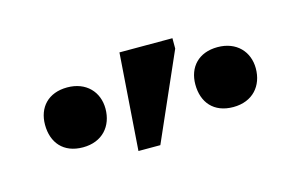

<svg xmlns="http://www.w3.org/2000/svg" viewBox="-39 -766 504 322"><g transform="rotate(-15 213.0 -605.0)"><path d="M135 -604C135 -633 115 -655 82 -655C49 -655 30 -634 30 -604C30 -573 48 -551 82 -551C116 -551 135 -574 135 -604ZM170 -521H208L274 -671V-689H182ZM396 -604C396 -633 376 -655 343 -655C310 -655 291 -634 291 -604C291 -573 309 -551 343 -551C377 -551 396 -574 396 -604Z"/></g></svg>

Font: STIX Two Math
Style: Regular
Weight: 400
Designer: Ross Mills, John Hudson & Paul Hanslow, Tiro Typeworks Ltd; with portions MicroPress Inc., with additions and correction
Foundry: Tiro Typeworks Ltd
Version: Version 2.02 b142